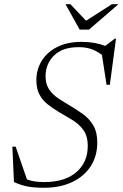

<svg xmlns="http://www.w3.org/2000/svg" viewBox="-20 -878 580 908"><path d="M440 -204Q440 -139.5 408.8 -91.5Q377.5 -43.5 320.8 -16.8Q264 10 188 10Q142.5 10 111.5 4.2Q80.5 -1.5 46 -17L38.5 -184.5H54L107.5 -29.5Q127 -22 147.5 -19.5Q168 -17 189.5 -17Q287 -17 341 -63.8Q395 -110.5 395 -187.5Q395 -235.5 373.5 -264.2Q352 -293 320.8 -311.5Q289.5 -330 259.5 -347.5Q230 -365 205.5 -384.5Q181 -404 166.5 -431.2Q152 -458.5 152 -499.5Q152 -548.5 176.8 -589.5Q201.5 -630.5 249.2 -655.2Q297 -680 365.5 -680Q428 -680 478 -661L522.5 -695H528.5L499.5 -477H484L462 -618.5Q435.5 -638.5 409.2 -646.8Q383 -655 352.5 -655Q275 -655 235.2 -615.2Q195.5 -575.5 195.5 -517.5Q195.5 -479.5 212.5 -454.8Q229.5 -430 256.5 -412.2Q283.5 -394.5 314 -376.5Q344.5 -358.5 373.5 -337.5Q402.5 -316.5 421.2 -284.8Q440 -253 440 -204ZM540 -858 401 -738H356.5L290 -858H313L387 -780L509 -858Z"/></svg>

Font: Newsreader 16pt Light
Style: Italic
Weight: 300
Italic angle: -17°
Designer: Hugues Gentile
Foundry: Production Type
Version: Version 1.003; ttfautohint (v1.8.3)